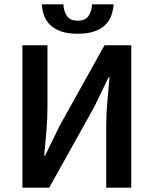

<svg xmlns="http://www.w3.org/2000/svg" viewBox="-20 -862 706 882"><path d="M83 0V-654H198V-370Q198 -315 193 -256.5Q188 -198 183 -147H187L255 -286L460 -654H583V0H468V-286Q468 -341 473.5 -398Q479 -455 483 -507H479L412 -369L206 0ZM337 -707Q292 -707 261.5 -717.5Q231 -728 211.5 -746.5Q192 -765 183 -789.5Q174 -814 172 -842H271Q273 -810 287.5 -788.5Q302 -767 337 -767Q372 -767 386.5 -788.5Q401 -810 403 -842H502Q500 -814 491 -789.5Q482 -765 462.5 -746.5Q443 -728 412.5 -717.5Q382 -707 337 -707Z"/></svg>

Font: Processing Sans Pro Semibold
Style: Regular
Weight: 600
Designer: Paul D. Hunt
Foundry: Adobe Systems Incorporated
Version: Version 2.020;PS 2.000;hotconv 1.0.86;makeotf.lib2.5.63406